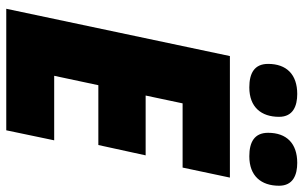

<svg xmlns="http://www.w3.org/2000/svg" viewBox="-198 -771 969 613"><g transform="rotate(90 286.5 -464.5)"><path d="M479 -776C542 -776 573 -814 573 -871C573 -916 538 -929 500 -929C438 -929 404 -895 404 -836C404 -792 434 -776 479 -776ZM259 -776C322 -776 353 -814 353 -871C353 -916 318 -929 280 -929C218 -929 184 -895 184 -836C184 -792 214 -776 259 -776ZM8 0H396L428 -153H222L252 -294H443L476 -445H285L310 -563H515L547 -714H159Z"/></g></svg>

Font: Noto Sans SemiCondensed Black
Style: Italic
Weight: 900
Width: 4
Italic angle: -12°
Designer: Monotype Design Team
Foundry: Monotype Imaging Inc.
Version: Version 2.013